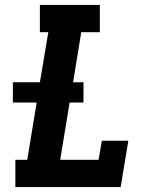

<svg xmlns="http://www.w3.org/2000/svg" viewBox="-20 -755 640 775"><path d="M42 0V-110H90L128 -341H32V-423H141L175 -625H141V-735H383V-625H308L275 -423H317V-341H261L223 -110H378L391 -187H498L467 0Z"/></svg>

Font: Iosevka Etoile XBdObl
Style: Regular
Weight: 800
Italic angle: -9°
Designer: Belleve Invis
Foundry: Belleve Invis
Version: Version 15.5.2; ttfautohint (v1.8.4)